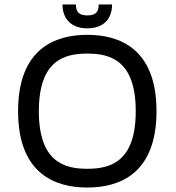

<svg xmlns="http://www.w3.org/2000/svg" viewBox="-20 -832 787 860"><path d="M371 -705C441 -705 482 -745 482 -812H422C422 -777 408 -763 371 -763C335 -763 320 -777 320 -812H260C260 -745 302 -705 371 -705ZM371 -676C230 -676 61 -617 61 -334C61 -51 230 8 371 8C512 8 681 -51 681 -334C681 -617 512 -676 371 -676ZM371 -76C270 -76 154 -105 154 -334C154 -563 270 -592 371 -592C472 -592 588 -563 588 -334C588 -105 472 -76 371 -76Z"/></svg>

Font: Maven Pro
Style: Medium
Weight: 500
Designer: Joe Prince
Foundry: Joe Prince
Version: Version 1.003